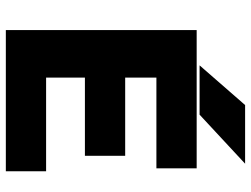

<svg xmlns="http://www.w3.org/2000/svg" viewBox="-121 -739 860 658"><g transform="rotate(90 309.0 -410.0)"><path d="M567 0V-138H246V-271H514V-409H246V-516H557V-654H83V0ZM340 -820 204 -664H373L541 -820Z"/></g></svg>

Font: Falling Sky
Style: ExBd
Weight: 400
Designer: Paul D. Hunt
Foundry: Adobe Systems Incorporated
Version: Version 1.02